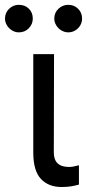

<svg xmlns="http://www.w3.org/2000/svg" viewBox="-70 -749 352 776"><path d="M148.4 -530.3 147.5 -132.8Q147.5 -74.2 209 -74.2Q225.1 -74.2 249 -81.1V-2.9Q232.9 1.5 216.8 4.2Q200.7 6.8 178.7 6.8Q126 6.8 95.2 -26.1Q64.5 -59.1 64.5 -131.8V-530.3ZM-49.8 -673.8Q-49.8 -697.3 -33.2 -713.4Q-16.6 -729.5 5.9 -729.5Q30.8 -729.5 46.6 -713.9Q62.5 -698.2 62.5 -673.8Q62.5 -651.4 46.4 -634.8Q30.3 -618.2 5.9 -618.2Q-8.3 -618.2 -21.2 -626Q-34.2 -633.8 -42 -646.7Q-49.8 -659.7 -49.8 -673.8ZM149.4 -673.8Q149.4 -697.8 166.3 -713.6Q183.1 -729.5 206.1 -729.5Q229.5 -729.5 245.6 -713.6Q261.7 -697.8 261.7 -673.8Q261.7 -659.2 254.4 -646.5Q247.1 -633.8 234.1 -626Q221.2 -618.2 206.1 -618.2Q191.4 -618.2 178.2 -626Q165 -633.8 157.2 -646.7Q149.4 -659.7 149.4 -673.8Z"/></svg>

Font: Pretendard JP
Style: Regular
Weight: 400
Designer: Base glyphs from Inter by Rasmus Andersson; Hangeul glyphs from Noto Sans CJK(Source Han Sans) by Jang Soo-young and Kan
Foundry: Kil Hyung-jin
Version: Version 1.309